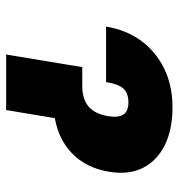

<svg xmlns="http://www.w3.org/2000/svg" viewBox="2 -596 593 638"><g transform="rotate(90 299.0 -276.5)"><path d="M67.9 -332Q78.6 -398.4 114.7 -448Q150.9 -497.6 207.5 -525.1Q264.2 -552.7 335.4 -552.7Q409.7 -552.7 461.7 -527.1Q513.7 -501.5 537.4 -454.3Q561 -407.2 550.3 -342.8Q541 -284.7 510.3 -243.2Q479.5 -201.7 431.2 -179.7Q382.8 -157.7 319.8 -157.2H208.5L225.1 -252.9H265.1Q308.1 -252.9 333 -273.4Q357.9 -293.9 365.7 -339.8Q371.1 -373.5 359.9 -389.9Q348.6 -406.2 319.8 -406.2Q288.6 -406.2 273.4 -388.9Q258.3 -371.6 252.4 -332ZM202.6 -252.9H387.2L345.2 0H160.6Z"/></g></svg>

Font: Inter 17pt Black
Style: Italic
Weight: 900
Italic angle: -9.3988°
Version: Version 4.001;git-66647c0bb